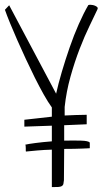

<svg xmlns="http://www.w3.org/2000/svg" viewBox="-31 -761 422 791"><path d="M69.3 -267.6Q92.8 -270.5 121.6 -273.4Q150.4 -276.4 182.6 -280.3V-318.4Q167 -339.8 148.9 -372.1Q130.9 -404.3 112.3 -441.4Q93.8 -478.5 75.2 -518.6Q56.6 -558.6 40 -596.2Q23.4 -633.8 10.3 -666Q-2.9 -698.2 -10.7 -720.7L6.8 -739.3L200.2 -375Q209 -415 223.6 -464.8Q238.3 -514.6 255.9 -565.4Q273.4 -616.2 293.5 -661.6Q313.5 -707 333 -740.2Q335 -741.2 337.9 -741.2Q340.8 -741.2 342.8 -741.2Q345.7 -741.2 351.1 -740.2Q356.4 -739.3 361.8 -736.8Q367.2 -734.4 370.1 -731Q373 -727.5 370.1 -721.7Q358.4 -696.3 337.9 -654.3Q317.4 -612.3 296.9 -559.1Q276.4 -505.9 259.3 -444.8Q242.2 -383.8 235.4 -320.3V-285.2Q257.8 -286.1 281.2 -287.1Q304.7 -288.1 326.2 -288.1V-249L233.4 -245.1V-181.6Q273.4 -182.6 303.2 -181.6Q333 -180.7 338.9 -173.8V-150.4Q338.9 -150.4 330.6 -149.9Q322.3 -149.4 307.6 -148.9Q293 -148.4 273.9 -147.9Q254.9 -147.5 233.4 -147.5L232.4 -18.6Q231.4 -7.8 230 -2.4Q228.5 2.9 223.1 5.9Q217.8 8.8 208.5 9.3Q199.2 9.8 182.6 9.8V-144.5Q150.4 -143.6 122.6 -141.1Q94.7 -138.7 76.2 -136.7Q75.2 -136.7 75.2 -140.6Q75.2 -144.5 75.2 -149.9Q75.2 -155.3 74.7 -159.7Q74.2 -164.1 73.2 -165Q85.9 -168 115.7 -171.9Q145.5 -175.8 182.6 -178.7V-243.2L69.3 -239.3Z"/></svg>

Font: Annie Use Your Telescope
Style: Regular
Weight: 400
Designer: Kimberly Geswein
Foundry: Kimberly Geswein
Version: Version 1.002 2001